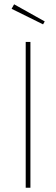

<svg xmlns="http://www.w3.org/2000/svg" viewBox="-20 -877 262 897"><path d="M45.9 -856.9 189 -776.9 181.2 -763.2 34.2 -835.9ZM122.1 -681.2V0H100.1V-681.2Z"/></svg>

Font: Fira Sans Compressed Thin
Style: Regular
Weight: 100
Width: 1
Designer: Carrois Corporate & Edenspiekermann AG
Foundry: Carrois Corporate GbR & Edenspiekermann AG
Version: Version 4.203;PS 004.203;hotconv 1.0.88;makeotf.lib2.5.64775